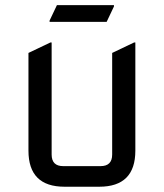

<svg xmlns="http://www.w3.org/2000/svg" viewBox="-20 -708 621 728"><path d="M224.6 0Q87.9 0 87.9 -136.7V-507.3L170.9 -546.9H175.8V-122.1Q175.8 -78.1 219.7 -78.1H361.3Q405.3 -78.1 405.3 -122.1V-507.3L488.3 -546.9H493.2V-136.7Q493.2 0 356.4 0ZM195.8 -688.5H412.1V-683.6L384.3 -625H168V-629.9Z"/></svg>

Font: Nova Square
Style: Book
Weight: 400
Designer: Wojciech Kalinowski "wmk69" (wmk69@o2.pl)
Foundry: Wojciech Kalinowski "wmk69" (wmk69@o2.pl)
Version: Version 3.1.0; 2021-05-23